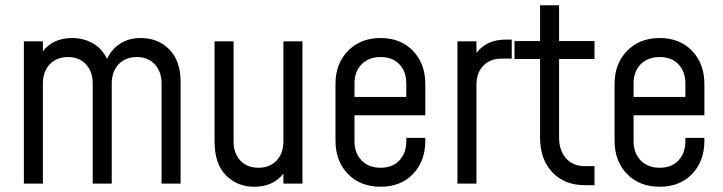

<svg xmlns="http://www.w3.org/2000/svg" viewBox="-20 -700 2757 732"><path d="M71 0V-542.5H143.5V-504.5Q183 -555 254.5 -555Q299 -555 334.2 -534.8Q369.5 -514.5 388 -475.5Q405.5 -512.5 438.5 -533.8Q471.5 -555 517 -555Q582.5 -555 625.5 -511.5Q668.5 -468 668.5 -389V0H596V-381.5Q596 -427 570.2 -454.8Q544.5 -482.5 502 -482.5Q458 -482.5 432 -454.8Q406 -427 406 -381.5V0H333.5V-381.5Q333.5 -427 307.8 -454.8Q282 -482.5 239.5 -482.5Q195.5 -482.5 169.5 -454.8Q143.5 -427 143.5 -381.5V0Z M949 12Q884.5 12 841.2 -31.8Q798 -75.5 798 -161.5V-542.5H870.5V-161.5Q870.5 -115.5 896.2 -88Q922 -60.5 965 -60.5Q1008.5 -60.5 1034.5 -88Q1060.5 -115.5 1060.5 -161.5V-542.5H1133V0H1060.5V-38Q1021 12 949 12Z M1431 12Q1354.5 12 1306.8 -36.5Q1259 -85 1259 -164.5V-379Q1259 -457.5 1306.8 -506.2Q1354.5 -555 1431 -555Q1507.5 -555 1554.5 -506.2Q1601.5 -457.5 1601.5 -379V-260.5H1331.5V-162Q1331.5 -116.5 1358.5 -88.5Q1385.5 -60.5 1431 -60.5Q1476.5 -60.5 1502.8 -88.5Q1529 -116.5 1529 -162V-174.5H1601.5V-164.5Q1601.5 -85 1554.5 -36.5Q1507.5 12 1431 12ZM1431 -482.5Q1385.5 -482.5 1358.5 -454.8Q1331.5 -427 1331.5 -381.5V-330.5H1529V-381.5Q1529 -427 1502.8 -454.8Q1476.5 -482.5 1431 -482.5Z M1724 0V-542.5H1796.5V-498.5Q1836 -549 1907.5 -549H1931V-476.5H1892.5Q1848.5 -476.5 1822.5 -449.5Q1796.5 -422.5 1796.5 -377V0Z M2210 6Q2132.5 6 2085.8 -43.2Q2039 -92.5 2039 -175.5V-475H1941.5V-543.5H2039V-680H2111.5V-543.5H2246.5V-475H2111.5V-175.5Q2111.5 -126 2138.2 -96.2Q2165 -66.5 2210 -66.5H2246.5V6Z M2495 12Q2418.5 12 2370.8 -36.5Q2323 -85 2323 -164.5V-379Q2323 -457.5 2370.8 -506.2Q2418.5 -555 2495 -555Q2571.5 -555 2618.5 -506.2Q2665.5 -457.5 2665.5 -379V-260.5H2395.5V-162Q2395.5 -116.5 2422.5 -88.5Q2449.5 -60.5 2495 -60.5Q2540.5 -60.5 2566.8 -88.5Q2593 -116.5 2593 -162V-174.5H2665.5V-164.5Q2665.5 -85 2618.5 -36.5Q2571.5 12 2495 12ZM2495 -482.5Q2449.5 -482.5 2422.5 -454.8Q2395.5 -427 2395.5 -381.5V-330.5H2593V-381.5Q2593 -427 2566.8 -454.8Q2540.5 -482.5 2495 -482.5Z"/></svg>

Font: Mohave
Style: Regular
Weight: 400
Designer: Gumpita Rahayu
Foundry: Tokotype
Version: Version 2.003; ttfautohint (v1.8.3)